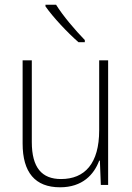

<svg xmlns="http://www.w3.org/2000/svg" viewBox="-20 -785 562 815"><path d="M218 -765H173V-758C205 -712 267 -646 313 -606H340V-615C300 -656 247 -718 218 -765ZM439 -529H401V-232C401 -91 340 -25 239 -25C158 -25 115 -73 115 -182V-529H76V-176C76 -53 129 10 235 10C330 10 379 -44 401 -103H404L408 0H439Z"/></svg>

Font: Noto Sans Devanagari SemiCondensed ExtraLight
Style: Regular
Weight: 200
Width: 4
Designer: Jelle Bosma - Monotype Design Team
Foundry: Monotype Imaging Inc.
Version: Version 2.004